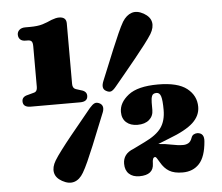

<svg xmlns="http://www.w3.org/2000/svg" viewBox="-52 -779 989 854"><g transform="rotate(-5 442.5 -352.0)"><path d="M85.5 -630.5Q68.5 -630.5 60.5 -638.8Q52.5 -647 52.5 -660Q52.5 -672.5 62 -681Q71.5 -689.5 88.5 -689.5H109Q144 -689.5 165.8 -696.2Q187.5 -703 208 -712.5Q228 -720 241.5 -720Q274 -720 274 -691V-420.5Q274 -401.5 288 -396.5L311.5 -389Q336.5 -382.5 336.5 -362.5Q336.5 -336 302.5 -336H82Q47.5 -336 47.5 -362.5Q47.5 -383.5 73.5 -389L101 -396.5Q116.5 -400 116.5 -420.5V-602.5Q116.5 -619 111.2 -624.8Q106 -630.5 94 -630.5ZM467 -392.5Q454.5 -377 445 -373Q435.5 -369 421.5 -377Q400 -388.5 414 -422Q425.5 -449.5 440.2 -485.8Q455 -522 470.2 -559Q485.5 -596 499.5 -627.2Q513.5 -658.5 524 -676.5Q541.5 -704.5 565.5 -712.5Q589.5 -720.5 619 -704Q647.5 -687.5 652.2 -663.5Q657 -639.5 640 -611Q629 -593.5 608.2 -566.2Q587.5 -539 562 -507.8Q536.5 -476.5 511.5 -446.2Q486.5 -416 467 -392.5ZM343.5 -307Q356.5 -322 366.2 -326.2Q376 -330.5 390 -323Q411.5 -310 396.5 -277Q385 -249 370.5 -212.8Q356 -176.5 340.8 -139.2Q325.5 -102 311.5 -71Q297.5 -40 287 -22.5Q270 6.5 245.8 14Q221.5 21.5 192 5Q164 -10.5 159.2 -34.8Q154.5 -59 171.5 -87.5Q182 -105 202.8 -132.5Q223.5 -160 249 -191.5Q274.5 -223 299.5 -253.2Q324.5 -283.5 343.5 -307ZM473.5 -46.5Q473.5 -91 520.5 -109L572.5 -134.5Q626 -160 647.8 -190.8Q669.5 -221.5 669.5 -270Q669.5 -313 664 -330.5Q658.5 -348 644.5 -348Q628.5 -348 624 -336.8Q619.5 -325.5 619.5 -307V-274Q619.5 -247 600.5 -230.5Q581.5 -214 548.5 -214Q517 -214 498.2 -230.8Q479.5 -247.5 479.5 -277.5Q479.5 -319 521.5 -352Q563.5 -385 654 -385Q742 -385 783 -352.8Q824 -320.5 824 -270.5Q824 -231 791.2 -200.2Q758.5 -169.5 681.5 -140.5L632.5 -121Q664 -119 691.8 -113Q719.5 -107 742.5 -107Q755.5 -107 766 -112.8Q776.5 -118.5 782.5 -135.5Q786 -146 793.8 -150Q801.5 -154 810 -154Q841.5 -152 838 -114.5Q832.5 -46.5 804.5 -16Q776.5 14.5 730 14.5Q692.5 14.5 670.2 1.2Q648 -12 632.5 -39.5Q624.5 -52 621 -58.2Q617.5 -64.5 613 -64.5Q601 -64.5 601 -36Q600 14.5 537 14.5Q507.5 14.5 490.5 -1.5Q473.5 -17.5 473.5 -46.5Z"/></g></svg>

Font: Fraunces 9pt Soft Black
Style: Regular
Weight: 900
Version: Version 1.000;[b76b70a41]